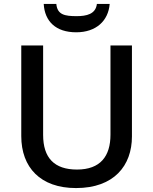

<svg xmlns="http://www.w3.org/2000/svg" viewBox="-20 -945 779 975"><path d="M537 -925H472C466 -873 419 -863 369 -863C309 -863 271 -870 266 -925H202C207 -837 263 -781 367 -781C468 -781 530 -839 537 -925ZM650 -252V-714H541V-261C541 -152 490 -84 371 -84C256 -84 199 -143 199 -260V-714H88V-254C88 -95 185 10 366 10C559 10 650 -104 650 -252Z"/></svg>

Font: Noto Sans Lisu Medium
Style: Regular
Weight: 500
Designer: Monotype Design Team. David Williams.
Foundry: Monotype Imaging Inc.
Version: Version 2.102